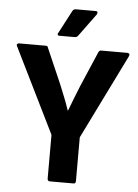

<svg xmlns="http://www.w3.org/2000/svg" viewBox="-57 -888 673 933"><g transform="rotate(5 279.0 -422.0)"><path d="M222 0Q210 0 210 -13V-226L6 -640Q2 -647 5.5 -651Q9 -655 15 -655H144Q155 -655 156 -646L230 -476Q243 -444 255.5 -413Q268 -382 278 -351H280Q292 -383 304 -413.5Q316 -444 329 -476L402 -646Q406 -655 415 -655H543Q549 -655 552 -651Q555 -647 552 -640L348 -226V-13Q348 0 337 0ZM205 -709Q200 -709 198 -713Q196 -717 199 -721L259 -835Q264 -844 274 -844H373Q379 -844 380.5 -840Q382 -836 379 -829L297 -717Q291 -709 281 -709Z"/></g></svg>

Font: Sofia Sans Semi Condensed ExtraBold
Style: Regular
Weight: 800
Designer: Botio Nikoltchev, Ani Petrova
Foundry: lettersoup
Version: Version 4.100